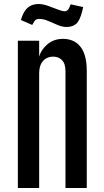

<svg xmlns="http://www.w3.org/2000/svg" viewBox="-20 -935 518 955"><path d="M68.8 0V-732.4H174.8V-653.3Q184.6 -688.5 216.3 -715.1Q248 -741.7 293 -741.7Q349.6 -741.7 380.6 -701.9Q411.6 -662.1 411.6 -582.5V0H305.7V-580.6Q305.7 -618.2 288.6 -635.7Q271.5 -653.3 244.6 -653.3Q224.6 -653.3 208.7 -644Q192.9 -634.8 183.8 -616.2Q174.8 -597.7 174.8 -568.8V0ZM311.5 -800.8Q290 -800.8 266.4 -810.8Q242.7 -820.8 219.7 -830.8Q196.8 -840.8 176.3 -840.8Q168.5 -840.8 165 -839.8Q157.2 -837.9 152.1 -830.8Q147 -823.7 140.1 -811L84 -835.4Q93.8 -868.7 107.2 -885.5Q120.6 -902.3 137.2 -908.7Q153.8 -915 172.9 -915Q192.9 -915 218.5 -906Q244.1 -897 267.1 -887.9Q290 -878.9 302.2 -878.9H304.2Q311 -879.9 317.4 -885.7Q323.7 -891.6 331.5 -913.6L393.6 -899.9L389.2 -880.4Q377 -831.5 358.6 -816.2Q340.3 -800.8 311.5 -800.8Z"/></svg>

Font: Antonio Medium
Style: Regular
Weight: 500
Designer: Vernon Adams
Foundry: Vernon Adams
Version: Version 1.002